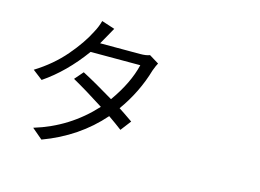

<svg xmlns="http://www.w3.org/2000/svg" viewBox="-110 -1020 1720 1268"><g transform="rotate(15 750.0 -386.0)"><path d="M806.6 -680.7 872.1 -640.6Q862.3 -624 848.6 -586.9Q802.7 -428.7 703.1 -290Q732.4 -271.5 799.8 -224.6L745.1 -153.3Q704.1 -184.6 650.4 -221.7Q495.1 -43.9 257.8 43.9L185.5 -17.6Q418 -87.9 581.1 -266.6Q457 -346.7 362.3 -399.4L413.1 -458Q504.9 -410.2 632.8 -333Q731.4 -471.7 761.7 -599.6H421.9Q302.7 -435.5 157.2 -336.9L89.8 -388.7Q206.1 -460.9 287.6 -556.2Q369.1 -651.4 411.1 -736.3Q432.6 -775.4 443.4 -816.4L533.2 -787.1Q520.5 -765.6 500.5 -728.5Q480.5 -691.4 467.8 -670.9H741.2Q783.2 -670.9 806.6 -680.7Z"/></g></svg>

Font: Bpmf Zihi Sans Regular
Style: Regular
Weight: 400
Foundry: But Ko
Version: Version 1.320